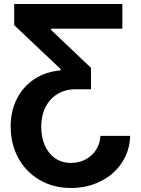

<svg xmlns="http://www.w3.org/2000/svg" viewBox="-20 -727 701 957"><path d="M333 210Q246.6 210 178.2 170.4Q109.9 130.9 71.5 61Q33.2 -8.8 33.2 -96.7Q33.2 -173.8 64.5 -235.1Q95.7 -296.4 152.1 -333.3Q208.5 -370.1 282.2 -376V-382.8L50.8 -601.6V-707H589.8V-584H234.4V-578.1L433.6 -388.7V-282.2H357.4Q307.1 -282.2 268.1 -259.3Q229 -236.3 207.3 -193.8Q185.5 -151.4 185.5 -94.7Q185.5 -43 203.4 -2.2Q221.2 38.6 254.9 61.8Q288.6 85 334 85Q373.5 85 406.2 67.9Q439 50.8 458.7 20Q478.5 -10.7 480.5 -49.8H628.9Q626.5 24.9 587.4 84Q548.3 143.1 481.7 176.5Q415 210 333 210Z"/></svg>

Font: Pretendard Std
Style: Bold
Weight: 700
Designer: Base glyphs from Inter by Rasmus Andersson; Hangeul glyphs from Noto Sans CJK(Source Han Sans) by Jang Soo-young and Kan
Foundry: Kil Hyung-jin
Version: Version 1.309